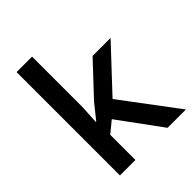

<svg xmlns="http://www.w3.org/2000/svg" viewBox="-213 -879 998 998"><g transform="rotate(-45 286.0 -380.0)"><path d="M192.9 -285.2 257.8 -366.2 420.9 -540H553.2L335.9 -308.1L566.9 0H432.1L258.8 -236.8L195.8 -185.1V0H82V-759.8H195.8V-389.2L189.9 -285.2Z"/></g></svg>

Font: f0_46533          
Style: Regular
Weight: 600
Foundry: Ascender Corporation
Version: Version 1.10